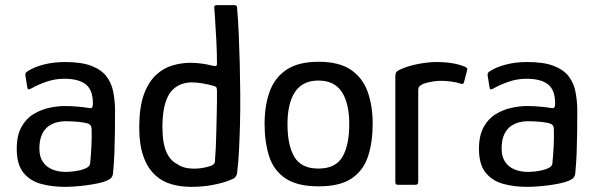

<svg xmlns="http://www.w3.org/2000/svg" viewBox="-20 -718 2314 746"><path d="M232 8Q182 8 139.5 -3.5Q97 -15 71 -47Q45 -79 45 -140Q45 -191 63 -224Q81 -257 110 -274.5Q139 -292 171 -299Q203 -306 231 -306Q258 -306 284.5 -303.5Q311 -301 328 -298Q341 -295 341 -315Q341 -368 313.5 -390Q286 -412 230 -412Q192 -412 157.5 -399.5Q123 -387 101 -374Q93 -370 90 -371Q87 -372 86 -379L79 -422Q78 -431 79.5 -434Q81 -437 87 -441Q111 -457 149 -467Q187 -477 232 -477Q297 -477 335.5 -462Q374 -447 393.5 -421.5Q413 -396 419.5 -363.5Q426 -331 427 -295Q427 -247 426.5 -205.5Q426 -164 424.5 -124Q423 -84 419 -42Q417 -33 412.5 -27.5Q408 -22 395 -16Q381 -10 359.5 -5.5Q338 -1 315 2Q292 5 270 6.5Q248 8 232 8ZM237 -50Q246 -50 260.5 -51.5Q275 -53 290.5 -56.5Q306 -60 317 -66Q328 -72 330 -81Q333 -109 335 -146Q337 -183 336 -215Q336 -232 324 -237Q311 -242 285.5 -244.5Q260 -247 233 -247Q219 -247 202 -243Q185 -239 169 -228Q153 -217 143 -195.5Q133 -174 133 -140Q133 -110 146 -90Q159 -70 182.5 -60Q206 -50 237 -50Z M521 -230Q522 -306 540 -353.5Q558 -401 587 -427.5Q616 -454 651 -464Q686 -474 720 -474Q744 -474 767 -470.5Q790 -467 804 -463Q814 -461 818.5 -461.5Q823 -462 823 -471Q823 -488 822.5 -512Q822 -536 820.5 -561.5Q819 -587 817.5 -611.5Q816 -636 815 -655Q814 -674 813 -682Q811 -693 814 -695.5Q817 -698 823 -698H890Q894 -698 897.5 -696.5Q901 -695 901 -690Q905 -644 907.5 -588.5Q910 -533 911.5 -473.5Q913 -414 913.5 -353.5Q914 -293 912.5 -236.5Q911 -180 908.5 -131Q906 -82 901 -44Q899 -36 894.5 -30Q890 -24 873 -18Q850 -8 809.5 0Q769 8 723 8Q682 8 647 -2Q612 -12 587 -34Q554 -62 537 -111Q520 -160 521 -230ZM611 -229Q611 -162 626.5 -127.5Q642 -93 668 -81Q685 -68 710 -64.5Q735 -61 760.5 -64.5Q786 -68 805 -76Q809 -79 812 -82Q815 -85 815 -90Q817 -114 818.5 -144.5Q820 -175 820.5 -207.5Q821 -240 822 -270.5Q823 -301 823 -326.5Q823 -352 823 -367Q823 -376 819.5 -379.5Q816 -383 811 -384Q791 -390 767 -394Q743 -398 725 -398Q708 -398 688 -392Q668 -386 650.5 -369Q633 -352 622.5 -318.5Q612 -285 611 -229Z M1218 6Q1135 6 1089 -25Q1043 -56 1025.5 -111.5Q1008 -167 1008 -237Q1008 -307 1027.5 -361.5Q1047 -416 1093 -447Q1139 -478 1218 -478Q1297 -478 1343 -447Q1389 -416 1408.5 -361.5Q1428 -307 1428 -237Q1428 -167 1410.5 -112Q1393 -57 1347.5 -25.5Q1302 6 1218 6ZM1217 -63Q1284 -63 1310.5 -108.5Q1337 -154 1337 -236Q1337 -317 1308 -361Q1279 -405 1217 -405Q1156 -405 1126.5 -361Q1097 -317 1097 -236Q1097 -153 1124 -108Q1151 -63 1217 -63Z M1676 -477Q1741 -477 1786 -459Q1792 -456 1794.5 -453Q1797 -450 1795 -445L1783 -399Q1781 -393 1778.5 -392Q1776 -391 1770 -393Q1752 -399 1731 -401.5Q1710 -404 1694 -404Q1678 -404 1663 -401.5Q1648 -399 1636.5 -396Q1625 -393 1620 -390Q1615 -387 1610 -383Q1605 -379 1605 -365V-14Q1605 -5 1602 -2.5Q1599 0 1593 0H1525Q1522 0 1519 -2Q1516 -4 1516 -12V-418Q1516 -433 1520 -438Q1524 -443 1533 -447Q1562 -461 1602.5 -469Q1643 -477 1676 -477Z M2028 8Q1978 8 1935.5 -3.5Q1893 -15 1867 -47Q1841 -79 1841 -140Q1841 -191 1859 -224Q1877 -257 1906 -274.5Q1935 -292 1967 -299Q1999 -306 2027 -306Q2054 -306 2080.5 -303.5Q2107 -301 2124 -298Q2137 -295 2137 -315Q2137 -368 2109.5 -390Q2082 -412 2026 -412Q1988 -412 1953.5 -399.5Q1919 -387 1897 -374Q1889 -370 1886 -371Q1883 -372 1882 -379L1875 -422Q1874 -431 1875.5 -434Q1877 -437 1883 -441Q1907 -457 1945 -467Q1983 -477 2028 -477Q2093 -477 2131.5 -462Q2170 -447 2189.5 -421.5Q2209 -396 2215.5 -363.5Q2222 -331 2223 -295Q2223 -247 2222.5 -205.5Q2222 -164 2220.5 -124Q2219 -84 2215 -42Q2213 -33 2208.5 -27.5Q2204 -22 2191 -16Q2177 -10 2155.5 -5.5Q2134 -1 2111 2Q2088 5 2066 6.5Q2044 8 2028 8ZM2033 -50Q2042 -50 2056.5 -51.5Q2071 -53 2086.5 -56.5Q2102 -60 2113 -66Q2124 -72 2126 -81Q2129 -109 2131 -146Q2133 -183 2132 -215Q2132 -232 2120 -237Q2107 -242 2081.5 -244.5Q2056 -247 2029 -247Q2015 -247 1998 -243Q1981 -239 1965 -228Q1949 -217 1939 -195.5Q1929 -174 1929 -140Q1929 -110 1942 -90Q1955 -70 1978.5 -60Q2002 -50 2033 -50Z"/></svg>

Font: Glory Medium
Style: Regular
Weight: 500
Designer: Robert Leuschke
Foundry: Robert Leuschke
Version: Version 1.011